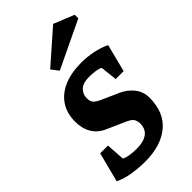

<svg xmlns="http://www.w3.org/2000/svg" viewBox="-234 -797 874 874"><g transform="rotate(-45 203.0 -360.0)"><path d="M149 10Q113 10 70 3.5Q27 -3 -5 -19L32 -162H82L88 -72Q99 -66 118 -62.5Q137 -59 166 -59Q209 -59 233 -76.5Q257 -94 257 -129Q257 -144 250 -157Q243 -170 212 -183L133 -218Q92 -235 72.5 -267.5Q53 -300 53 -344Q53 -398 78 -436Q103 -474 150 -494.5Q197 -515 264 -515Q300 -515 337 -507.5Q374 -500 406 -485L372 -351H321L312 -432Q302 -438 282.5 -441Q263 -444 244 -444Q203 -444 184.5 -426.5Q166 -409 166 -382Q166 -363 174.5 -352.5Q183 -342 205 -332L288 -295Q324 -279 347 -250Q370 -221 370 -182Q370 -88 311 -39Q252 10 149 10ZM168 -558 141 -593 297 -730 396 -690V-667Z"/></g></svg>

Font: Manuale
Style: Italic
Weight: 400
Italic angle: -11°
Designer: Eduardo Tunni / Pablo Cosgaya
Foundry: Eduardo Tunni / Pablo Cosgaya
Version: Version 1.002